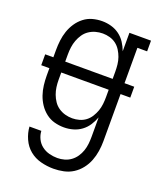

<svg xmlns="http://www.w3.org/2000/svg" viewBox="-139 -626 778 928"><g transform="rotate(20 250.0 -162.5)"><path d="M247 213Q214 213 181.5 204.5Q149 196 124 175.5Q99 155 85 124Q71 93 69 61H130Q131 82 140.5 101.5Q150 121 167 134Q184 147 205 152.5Q226 158 247 158Q265 158 283 153Q301 148 316 137Q331 126 341.5 110.5Q352 95 358 77.5Q364 60 366 41.5Q368 23 368 5V-95Q360 -73 347 -53Q334 -33 315 -19Q296 -5 273 1.5Q250 8 226 8Q201 8 177 1.5Q153 -5 133 -20.5Q113 -36 99 -57Q85 -78 77 -101.5Q69 -125 66 -150Q63 -175 63 -200V-237H21V-293H63V-330Q63 -355 66 -380Q69 -405 77 -428.5Q85 -452 99 -473Q113 -494 133 -509.5Q153 -525 177 -531.5Q201 -538 226 -538Q250 -538 273 -531.5Q296 -525 315 -511Q334 -497 347 -477Q360 -457 368 -435V-530H479V-475H429V-293H479V-237H429V5Q429 31 425 57Q421 83 411.5 107.5Q402 132 385.5 153Q369 174 347 188Q325 202 299 207.5Q273 213 247 213ZM124 -293H368V-330Q368 -348 366 -366.5Q364 -385 358 -402Q352 -419 342 -435Q332 -451 317.5 -462Q303 -473 285 -478Q267 -483 249 -483Q230 -483 212 -478Q194 -473 178.5 -462.5Q163 -452 152.5 -436.5Q142 -421 135.5 -403.5Q129 -386 126.5 -367.5Q124 -349 124 -330ZM249 -47Q267 -47 285 -52Q303 -57 317.5 -68Q332 -79 342 -95Q352 -111 358 -128Q364 -145 366 -163.5Q368 -182 368 -200V-237H124V-200Q124 -181 126.5 -162.5Q129 -144 135.5 -126.5Q142 -109 152.5 -93.5Q163 -78 178.5 -67.5Q194 -57 212 -52Q230 -47 249 -47Z"/></g></svg>

Font: Iosevka Slab Light
Style: Regular
Weight: 300
Monospace: yes
Designer: Belleve Invis
Foundry: Belleve Invis
Version: Version 11.1.0; ttfautohint (v1.8.3)